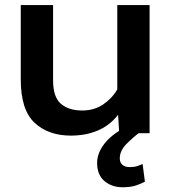

<svg xmlns="http://www.w3.org/2000/svg" viewBox="-20 -539 695 777"><path d="M64 -217.3Q64 -94.2 119.9 -42.2Q175.8 9.8 266.6 9.8Q327.1 9.8 375.5 -10.7Q423.8 -31.2 456.5 -72.8H458L462.4 0H585.4V-518.6H454.6V-177.2Q433.6 -140.6 397.2 -116.2Q360.8 -91.8 313 -91.8Q257.8 -91.8 226.3 -119.1Q194.8 -146.5 194.8 -213.4V-518.6H64ZM508.3 -34.7Q437.5 -1 405.3 39.1Q373 79.1 373 120.1Q373 168.5 402.6 193.6Q432.1 218.8 476.6 218.8Q509.3 218.8 530.8 211.4Q552.2 204.1 566.4 196.3L557.1 124.5Q549.3 128.4 536.4 132.8Q523.4 137.2 506.3 137.2Q484.9 137.2 474.9 127.7Q464.8 118.2 464.8 102.1Q464.8 71.3 490.7 44.7Q516.6 18.1 547.9 -5.4Z"/></svg>

Font: Roboto Flex
Style: wght 600 wdth 140 opsz 13.0 GRAD 0.00 slnt 0.00 XTRA 468 XOPQ 96 YOPQ 79 YTLC 514 YTUC 712 YTAS 750 YTDE -203.00 YTFI 738
Weight: 600
Width: 8
Designer: Berlow after Robertson
Foundry: Google
Version: Version 3.100